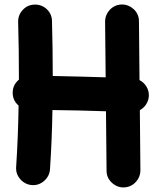

<svg xmlns="http://www.w3.org/2000/svg" viewBox="-20 -737 704 842"><path d="M632.8 -315.9C634.3 -345.7 617.2 -372.6 591.8 -385.7L589.4 -643.6C589.4 -664.1 582 -681.6 567.4 -695.8C552.2 -710 534.7 -717.3 514.6 -717.3C494.1 -716.8 476.6 -709.5 462.4 -694.8C448.2 -679.7 440.9 -662.1 440.9 -642.1L443.4 -397.9C367.2 -400.4 283.2 -402.3 211.4 -403.8C211.4 -484.4 210 -564.9 208 -645C207.5 -665.5 200.2 -682.6 185.1 -696.8C169.9 -710.9 151.9 -717.3 131.8 -716.8C111.3 -716.3 94.2 -709 80.1 -693.8C65.9 -678.7 59.1 -661.1 59.6 -640.6C62 -556.2 63 -471.7 63 -387.7C44.9 -372.6 35.6 -353.5 35.6 -330.1C35.6 -307.6 44.4 -289.1 61.5 -273.9C60.1 -182.6 56.6 -92.3 50.8 -4.4C49.3 15.6 55.7 33.7 69.3 49.3C83 64.5 100.1 73.2 120.1 74.7C140.1 76.2 158.2 69.8 173.8 56.2C189.5 42 197.8 25.4 199.2 5.4C205.1 -80.1 208.5 -167 210 -254.4C282.7 -253.9 368.2 -251.5 444.8 -249L447.3 11.2C447.3 31.7 454.6 49.3 469.7 63.5C484.4 77.6 502 85 522 85C542.5 84.5 560.1 77.1 574.2 62.5C588.4 47.4 595.7 29.8 595.7 9.8L593.3 -253.9C615.2 -265.6 631.3 -288.6 632.8 -315.9Z"/></svg>

Font: Mikhak ExtraBold
Style: Regular
Weight: 800
Designer: Amin Abedi
Version: Version 3.2